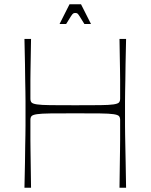

<svg xmlns="http://www.w3.org/2000/svg" viewBox="-20 -883 708 903"><path d="M95 0Q97 -72 97.5 -118Q98 -164 98.5 -194.5Q99 -225 99.5 -247.5Q100 -270 100 -293.5Q100 -317 100 -350Q100 -383 100 -406.5Q100 -430 99.5 -452.5Q99 -475 98.5 -505.5Q98 -536 97.5 -582Q97 -628 95 -700H126Q125 -646 124.5 -610.5Q124 -575 123.5 -551.5Q123 -528 123 -509Q123 -490 123 -469.5Q123 -449 123 -419Q123 -407 128.5 -401Q134 -395 154 -392Q174 -389 216.5 -388.5Q259 -388 334 -388Q409 -388 451.5 -388.5Q494 -389 514 -392Q534 -395 539.5 -401Q545 -407 545 -419Q545 -449 545 -469.5Q545 -490 545 -509Q545 -528 544.5 -551.5Q544 -575 543.5 -610.5Q543 -646 542 -700H573Q571 -628 570.5 -582Q570 -536 569.5 -505.5Q569 -475 568.5 -452.5Q568 -430 568 -406.5Q568 -383 568 -350Q568 -317 568 -293.5Q568 -270 568.5 -247.5Q569 -225 569.5 -194.5Q570 -164 571 -118Q572 -72 573 0H542Q543 -66 543.5 -108.5Q544 -151 544.5 -178.5Q545 -206 545 -226.5Q545 -247 545 -268Q545 -289 545 -319Q545 -331 539.5 -337Q534 -343 514 -346Q494 -349 451.5 -349.5Q409 -350 334 -350Q259 -350 216.5 -349.5Q174 -349 154 -346Q134 -343 128.5 -337Q123 -331 123 -319Q123 -289 123 -268Q123 -247 123 -226.5Q123 -206 123.5 -178.5Q124 -151 124.5 -108.5Q125 -66 126 0ZM260 -770 307 -863H361L408 -770H377Q361 -796 354 -807Q347 -818 343.5 -820Q340 -822 334 -822Q329 -822 325 -820Q321 -818 314 -807Q307 -796 291 -770Z"/></svg>

Font: Ojuju ExtraLight
Style: Regular
Weight: 200
Designer: Chisaokwu Joboson, Mirko Velimirovic
Foundry: Udi Foundry
Version: Version 1.000